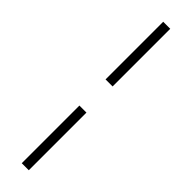

<svg xmlns="http://www.w3.org/2000/svg" viewBox="-294 -703 810 810"><g transform="rotate(45 111.0 -298.0)"><path d="M132 -376V-720H90V-376ZM132 124V-220H90V124Z"/></g></svg>

Font: Vela Sans ExtLt
Style: Regular
Weight: 200
Designer: Principal design: Mikhail Sharanda - project Manrope.
Design modification: Ravid Balaliev
Foundry: Mikhail Sharanda
Version: Version 1.001